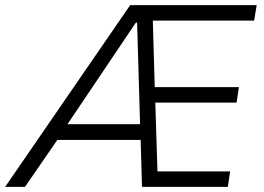

<svg xmlns="http://www.w3.org/2000/svg" viewBox="-55 -725 1023 745"><path d="M-35 0 450 -705H941L931 -645H511L537 -680L546 -367L511 -387H872L863 -327H513L547 -346L557 -28L528 -60H838L829 0H496L490 -206L508 -182H146L184 -206L42 0ZM472 -637 196 -227 176 -243H500L489 -226L477 -637Z"/></svg>

Font: Nunito Sans 7pt SemiCondensed Light
Style: Italic
Weight: 300
Width: 4
Italic angle: -9°
Designer: Vernon Adams
Foundry: Vernon Adams
Version: Version 3.101;gftools[0.9.27]